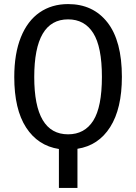

<svg xmlns="http://www.w3.org/2000/svg" viewBox="-20 -721 668 942"><path d="M360 9V201H269V10Q166 -6 108 -95.5Q50 -185 50 -343Q50 -458 82.5 -538.5Q115 -619 174.5 -660Q234 -701 314 -701Q437 -701 507.5 -610.5Q578 -520 578 -344Q578 -188 520.5 -97.5Q463 -7 360 9ZM480 -344Q480 -491 437.5 -558.5Q395 -626 314 -626Q148 -626 148 -343Q148 -62 314 -62Q395 -62 437.5 -129Q480 -196 480 -344Z"/></svg>

Font: Fira Sans Condensed
Style: Regular
Weight: 400
Width: 3
Designer: bBox Type GmbH & Carrois Corporate GbR & Edenspiekermann AG
Foundry: bBox Type GmbH & Carrois Corporate GbR & Edenspiekermann AG
Version: Version 4.301